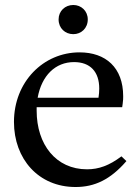

<svg xmlns="http://www.w3.org/2000/svg" viewBox="-20 -740 557 770"><path d="M274 -603C306 -603 332 -627 332 -662C332 -696 306 -720 274 -720C241 -720 215 -696 215 -662C215 -627 241 -603 274 -603ZM283 10C360 10 423 -20 487 -94L467 -113C418 -76 376 -61 329 -61C204 -61 127 -161 127 -296C127 -301 127 -305 127 -310H470L472 -324C474 -338 474 -346 474 -354C474 -469 404 -530 299 -530C154 -530 36 -412 36 -251C36 -103 134 10 283 10ZM277 -491C342 -491 378 -452 378 -385C378 -373 377 -361 375 -348H131C147 -437 202 -491 277 -491Z"/></svg>

Font: Hedvig Letters Serif 24pt
Style: Regular
Weight: 400
Designer: Alexander Örn & Tor Weibull
Foundry: Kanon Foundry
Version: Version 1.000